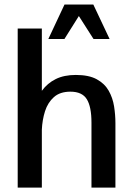

<svg xmlns="http://www.w3.org/2000/svg" viewBox="-20 -849 598 869"><path d="M60.1 0V-719.7H169.4V-438Q194.8 -472.7 232.4 -491.2Q270 -509.8 323.2 -509.8Q382.3 -509.8 418 -490.2Q453.6 -470.7 471.9 -438.5Q490.2 -406.2 496.3 -367.7Q502.4 -329.1 502.4 -291.5V0H394V-293.9Q394 -366.2 372.8 -400.1Q351.6 -434.1 298.8 -434.1Q251.5 -434.1 223.9 -409.4Q196.3 -384.8 183.8 -345.7Q171.4 -306.6 169.4 -262.2V0ZM198.7 -672.4 272 -828.6H402.3L476.1 -672.4H403.3L336.9 -776.4L271.5 -672.4Z"/></svg>

Font: Pontano Sans
Style: Bold
Weight: 700
Designer: Vernon Adams
Foundry: Vernon Adams
Version: Version 2.001